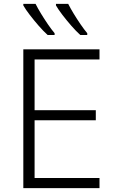

<svg xmlns="http://www.w3.org/2000/svg" viewBox="-20 -968 593 988"><path d="M492 0H100V-714H492V-662H158V-401H473V-349H158V-52H492ZM331 -948Q342 -926 359 -898Q376 -870 394.5 -843Q413 -816 429 -797V-788H393Q371 -808 347 -835.5Q323 -863 301.5 -891Q280 -919 268 -940V-948ZM163 -948Q174 -926 191 -898Q208 -870 226.5 -843Q245 -816 261 -797V-788H225Q203 -808 179 -835.5Q155 -863 133.5 -891Q112 -919 100 -940V-948Z"/></svg>

Font: Noto Sans Light
Style: Regular
Weight: 300
Designer: Monotype Design Team
Foundry: Monotype Imaging Inc.
Version: Version 2.007